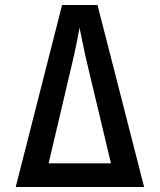

<svg xmlns="http://www.w3.org/2000/svg" viewBox="-20 -750 640 770"><path d="M43 0 229 -730H371L558 0ZM267 -486 175 -95H425L332 -485Q321 -530 312.5 -573Q304 -616 299 -639Q295 -616 286.5 -573.5Q278 -531 267 -486Z"/></svg>

Font: Pitagon Sans Mono SemiBold
Style: Regular
Weight: 600
Monospace: yes
Designer: Travis Tran
Foundry: Pitagon
Version: Version 1.001; ttfautohint (v1.8.4.7-5d5b);gftools[0.9.26]